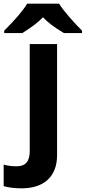

<svg xmlns="http://www.w3.org/2000/svg" viewBox="-84 -786 467 1046"><path d="M227 59V-546H78V37C78 90 58 120 6 120C-18 120 -41 117 -64 111V228C-37 236 -4 240 34 240C154 240 227 177 227 59ZM238 -766H64C42 -729 0 -680 -61 -619V-606H38C87 -637 125 -665 150 -692C175 -665 213 -636 264 -606H363V-619C327 -654 262 -726 238 -766Z"/></svg>

Font: Passageway
Style: Regular
Weight: 700
Foundry: Ascender Corporation
Version: Version 1.11